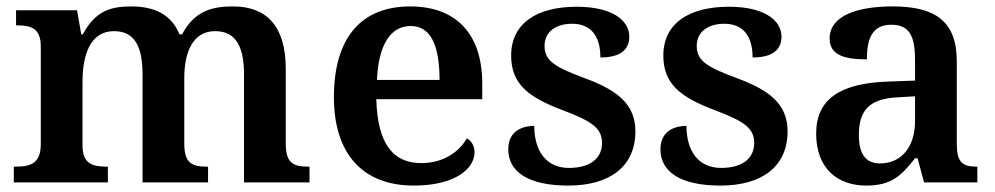

<svg xmlns="http://www.w3.org/2000/svg" viewBox="-20 -568 3100 598"><path d="M23 0H316V-49H313C269 -49 237 -57 237 -115V-313C237 -397 261 -471 335 -471C401 -471 424 -421 424 -335V0H628V-49H625C580 -49 554 -58 554 -120V-326C554 -404 580 -471 650 -471C716 -471 740 -421 740 -335V0H944V-49H941C896 -49 870 -58 870 -120V-354C870 -489 808 -548 706 -548C643 -548 587 -536 547 -461H539C514 -523 460 -548 390 -548C327 -548 278 -536 238 -461H233L220 -536H30V-489H33C77 -489 107 -480 107 -423V-119C107 -58 74 -49 29 -49H23Z M1269 10C1398 10 1458 -43 1458 -94C1458 -114 1448 -130 1434 -137C1410 -95 1361 -60 1292 -60C1204 -60 1156 -120 1152 -259H1482V-308C1482 -466 1397 -548 1258 -548C1106 -548 1020 -452 1020 -265C1020 -91 1108 10 1269 10ZM1349 -319H1154C1159 -428 1196 -487 1259 -487C1324 -487 1349 -422 1349 -319Z M1750 10C1880 10 1959 -50 1959 -159C1959 -243 1903 -286 1808 -322C1707 -359 1676 -379 1676 -425C1676 -468 1710 -494 1762 -494C1821 -494 1850 -455 1850 -389C1912 -389 1940 -413 1940 -454C1940 -502 1891 -547 1776 -547C1653 -547 1572 -496 1572 -395C1572 -306 1626 -265 1732 -225C1828 -189 1855 -167 1855 -122C1855 -78 1822 -45 1752 -45C1681 -45 1644 -98 1644 -176C1613 -176 1563 -164 1563 -103C1563 -35 1622 10 1750 10Z M2224 10C2354 10 2433 -50 2433 -159C2433 -243 2377 -286 2282 -322C2181 -359 2150 -379 2150 -425C2150 -468 2184 -494 2236 -494C2295 -494 2324 -455 2324 -389C2386 -389 2414 -413 2414 -454C2414 -502 2365 -547 2250 -547C2127 -547 2046 -496 2046 -395C2046 -306 2100 -265 2206 -225C2302 -189 2329 -167 2329 -122C2329 -78 2296 -45 2226 -45C2155 -45 2118 -98 2118 -176C2087 -176 2037 -164 2037 -103C2037 -35 2096 10 2224 10Z M2678 10C2757 10 2787 -21 2830 -75H2838L2858 0H3024V-49H3021C2976 -49 2960 -65 2960 -120V-377C2960 -502 2893 -548 2760 -548C2652 -548 2564 -520 2564 -448C2564 -400 2603 -383 2680 -383C2680 -445 2695 -491 2756 -491C2821 -491 2830 -443 2830 -374V-317L2747 -314C2596 -309 2522 -259 2522 -152C2522 -42 2590 10 2678 10ZM2721 -59C2676 -59 2655 -89 2655 -147C2655 -222 2685 -261 2778 -265L2830 -268V-191C2830 -110 2787 -59 2721 -59Z"/></svg>

Font: Noto Serif Tamil SemiBold
Style: Italic
Weight: 600
Italic angle: -12°
Designer: Indian Type Foundry, Tom Grace, and the Monotype Design Team
Foundry: Monotype Imaging Inc.
Version: Version 2.003